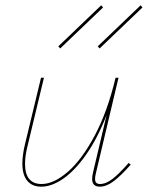

<svg xmlns="http://www.w3.org/2000/svg" viewBox="-20 -698 555 721"><path d="M206 -516 199 -524 360 -678 367 -670ZM347 -524 508 -678 515 -670 354 -516ZM463 -86 471 -80Q435 -39 407.5 -18Q380 3 355 3Q326 3 326 -26Q326 -36 329 -49L380 -265Q346 -178 303.5 -117.5Q261 -57 217.5 -27Q174 3 135 3Q101 3 82.5 -19Q64 -41 64 -84Q64 -114 73 -153L134 -406H145L84 -152Q74 -113 74 -83Q74 -44 90 -25.5Q106 -7 136 -7Q182 -7 235 -53Q288 -99 336 -189.5Q384 -280 414 -406H425L340 -47Q337 -35 337 -26Q337 -7 355 -7Q378 -7 403 -26.5Q428 -46 463 -86Z"/></svg>

Font: Ysabeau Infant Hairline
Style: Italic
Weight: 100
Italic angle: -12°
Designer: Christian Thalmann (Catharsis Fonts)
Version: Version 0.003